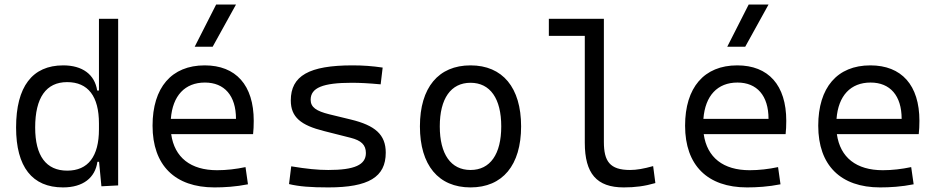

<svg xmlns="http://www.w3.org/2000/svg" viewBox="-20 -815 4142 845"><path d="M257.3 9.8C345.7 9.8 398.9 -32.7 408.7 -103H416L426.3 4.9L500 1V-732.4H415.5V-416.5H407.7C397 -487.3 342.8 -527.3 258.3 -527.3C122.1 -527.3 50.8 -433.6 50.8 -253.9C50.8 -80.6 121.6 9.8 257.3 9.8ZM415.5 -246.1C415.5 -126.5 367.7 -64 275.9 -64C183.1 -64 134.8 -128.9 134.8 -253.9C134.8 -385.3 183.1 -453.6 275.4 -453.6C367.7 -453.6 415.5 -391.1 415.5 -271.5Z M923.8 9.8C966.8 9.8 1018.1 6.8 1071.3 -3.9L1060.5 -79.6C1019 -70.8 976.6 -65.9 935.5 -65.9C819.3 -65.9 748 -121.6 733.4 -224.6H1093.8C1095.7 -241.7 1096.7 -261.2 1096.7 -283.2C1096.7 -440.4 1018.1 -527.3 880.9 -527.3C734.9 -527.3 651.4 -429.7 651.4 -261.7C651.4 -87.4 750 9.8 923.8 9.8ZM731.9 -292C739.7 -394 793.9 -451.7 881.8 -451.7C967.8 -451.7 1018.6 -394 1018.6 -292ZM836.9 -609.4H916L1018.6 -794.9H931.2Z M1424.8 9.8C1602.1 9.8 1677.7 -35.6 1677.7 -143.1C1677.7 -222.7 1630.9 -263.2 1523.4 -289.1L1429.2 -312C1372.1 -326.2 1347.2 -342.8 1347.2 -376C1347.2 -428.7 1400.9 -450.7 1528.3 -450.7C1564.5 -450.7 1602.1 -448.7 1655.3 -443.8L1664.1 -517.6C1617.2 -524.4 1578.6 -527.3 1531.2 -527.3C1340.3 -527.3 1259.8 -481.4 1259.8 -373C1259.8 -299.3 1304.2 -263.7 1405.8 -238.3L1523.4 -208.5C1569.3 -196.8 1590.3 -177.7 1590.3 -141.6C1590.3 -89.4 1540.5 -66.9 1424.8 -66.9C1378.4 -66.9 1329.6 -71.8 1261.7 -83L1252 -4.9C1296.4 5.9 1347.7 9.8 1424.8 9.8Z M2050.8 9.8C2191.9 9.8 2273.4 -87.9 2273.4 -258.8C2273.4 -429.7 2191.9 -527.3 2050.8 -527.3C1909.7 -527.3 1828.1 -429.7 1828.1 -258.8C1828.1 -87.9 1909.7 9.8 2050.8 9.8ZM2050.8 -66.9C1964.4 -66.9 1915.5 -136.2 1915.5 -258.8C1915.5 -381.3 1964.4 -450.7 2050.8 -450.7C2137.2 -450.7 2186 -381.3 2186 -258.8C2186 -136.2 2137.2 -66.9 2050.8 -66.9Z M2725.1 9.8C2775.4 9.8 2816.9 4.4 2864.3 -9.3L2854.5 -84C2812.5 -72.3 2781.7 -66.9 2752.9 -66.9C2663.6 -66.9 2637.7 -105.5 2637.7 -190.4V-732.4H2395.5V-657.2H2553.7V-187C2553.7 -51.3 2606 9.8 2725.1 9.8Z M3267.6 9.8C3310.5 9.8 3361.8 6.8 3415 -3.9L3404.3 -79.6C3362.8 -70.8 3320.3 -65.9 3279.3 -65.9C3163.1 -65.9 3091.8 -121.6 3077.1 -224.6H3437.5C3439.5 -241.7 3440.4 -261.2 3440.4 -283.2C3440.4 -440.4 3361.8 -527.3 3224.6 -527.3C3078.6 -527.3 2995.1 -429.7 2995.1 -261.7C2995.1 -87.4 3093.8 9.8 3267.6 9.8ZM3075.7 -292C3083.5 -394 3137.7 -451.7 3225.6 -451.7C3311.5 -451.7 3362.3 -394 3362.3 -292ZM3180.7 -609.4H3259.8L3362.3 -794.9H3274.9Z M3853.5 9.8C3896.5 9.8 3947.8 6.8 4001 -3.9L3990.2 -79.6C3948.7 -70.8 3906.2 -65.9 3865.2 -65.9C3749 -65.9 3677.7 -121.6 3663.1 -224.6H4023.4C4025.4 -241.7 4026.4 -261.2 4026.4 -283.2C4026.4 -440.4 3947.8 -527.3 3810.5 -527.3C3664.6 -527.3 3581.1 -429.7 3581.1 -261.7C3581.1 -87.4 3679.7 9.8 3853.5 9.8ZM3661.6 -292C3669.4 -394 3723.6 -451.7 3811.5 -451.7C3897.5 -451.7 3948.2 -394 3948.2 -292Z"/></svg>

Font: Cascadia Code SemiLight
Style: Regular
Weight: 350
Monospace: yes
Designer: Aaron Bell
Foundry: Saja Typeworks
Version: Version 2404.023